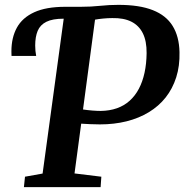

<svg xmlns="http://www.w3.org/2000/svg" viewBox="-20 -771 760 791"><path d="M78.5 0 83 -43 155.5 -56 242.5 -694 232 -714.5 249 -743H312.5Q355 -743 392.2 -747Q429.5 -751 468 -751Q554.5 -751 609.5 -729.2Q664.5 -707.5 691.2 -664.2Q718 -621 719.5 -556.5Q721 -499.5 706 -452.5Q691 -405.5 662.5 -369.5Q634 -333.5 593.2 -308.8Q552.5 -284 501.5 -271.2Q450.5 -258.5 391.5 -258.5Q373.5 -258.5 351.2 -259.5Q329 -260.5 314.5 -261.5L287 -56.5L397.5 -43L394.5 0ZM395 -314Q431.5 -314.5 461.5 -325Q491.5 -335.5 514.2 -356Q537 -376.5 552.2 -405.5Q567.5 -434.5 575.5 -471.5Q583.5 -508.5 584 -552Q584.5 -601.5 568.5 -633.8Q552.5 -666 521 -681.8Q489.5 -697.5 442.5 -696.5Q424 -696.5 404 -694.5Q384 -692.5 371.5 -690L322 -320Q342 -317 361.2 -315.5Q380.5 -314 395 -314ZM27.5 -540.5Q27.5 -545.5 27.2 -549.8Q27 -554 27 -559.5Q27 -616 49.5 -657Q72 -698 121 -720.5Q170 -743 249 -743L242.5 -694Q196.5 -694 171 -681.2Q145.5 -668.5 135.2 -643.8Q125 -619 125 -583.5Q125 -572 126 -561.5Q127 -551 129 -540.5Z"/></svg>

Font: Merriweather 24pt SemiBold
Style: Italic
Weight: 600
Italic angle: -7.8°
Version: Version 2.101